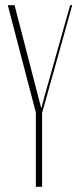

<svg xmlns="http://www.w3.org/2000/svg" viewBox="-20 -719 308 739"><path d="M138 -305H140L150 -344L250 -699H258L142 -284V0H118V-286L10 -699H36Z"/></svg>

Font: Moniqa Thin Display
Style: Regular
Weight: 100
Designer: Rajesh Rajput
Foundry: Rajesh Rajput
Version: Version 1.000